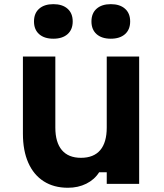

<svg xmlns="http://www.w3.org/2000/svg" viewBox="-20 -885 790 924"><path d="M649.7 0H493.7V-55.9H457.1Q434.8 -20.6 395.4 -1Q356.1 18.6 306.8 18.6Q239.1 18.6 190.6 -12.4Q142 -43.3 116.1 -101.8Q90.3 -160.2 90.3 -241.1V-613.1H246.3V-271.1Q246.3 -200 277.7 -162.7Q309.1 -125.5 369.7 -125.5Q430.8 -125.5 462.3 -162.4Q493.7 -199.3 493.7 -271.1V-613.1H649.7ZM143.6 -781.8Q143.6 -821.1 168.4 -843Q193.2 -865 236.8 -865Q280.3 -865 305.1 -843Q329.9 -821.1 329.9 -781.8Q329.9 -742.6 305.1 -720.6Q280.3 -698.7 236.8 -698.7Q193.2 -698.7 168.4 -720.6Q143.6 -742.6 143.6 -781.8ZM420.1 -781.8Q420.1 -821.1 444.9 -843Q469.7 -865 513.2 -865Q556.8 -865 581.6 -843Q606.4 -821.1 606.4 -781.8Q606.4 -742.6 581.6 -720.6Q556.8 -698.7 513.2 -698.7Q469.7 -698.7 444.9 -720.6Q420.1 -742.6 420.1 -781.8Z"/></svg>

Font: Martian Mono sWd Rg
Style: Regular
Weight: 400
Width: 6
Monospace: yes
Designer: Roman Shamin
Foundry: Evil Martians
Version: Version 1.000